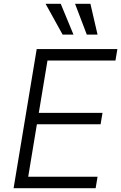

<svg xmlns="http://www.w3.org/2000/svg" viewBox="-20 -984 634 1004"><path d="M171.9 -727.3H593.8L583.8 -667.6H228.3L182.9 -393.8H516L506 -334.2H172.9L127.5 -59.7H490.1L480.1 0H51.1ZM452.8 -964.1 490.1 -802.9H433.9L372.5 -964.1ZM297.6 -964.1 364.3 -802.9H307.5L218.4 -964.1Z"/></svg>

Font: Inter P Light
Style: Italic
Weight: 300
Italic angle: 9.39999°
Designer: Rasmus Andersson
Foundry: rsms
Version: Version 3.018;git-588b23468